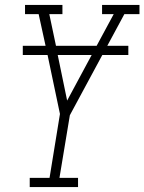

<svg xmlns="http://www.w3.org/2000/svg" viewBox="-20 -755 583 775"><path d="M100 0V-37H180L222 -295L172 -533H72V-570H164L136 -698H81V-735H232V-698H179L206 -570H370L439 -698H392V-735H543V-698H482L413 -570H498V-533H393L262 -290L220 -37H295V0ZM251 -349 350 -533H213Z"/></svg>

Font: Iosevka Slab XLtObl
Style: Regular
Weight: 200
Italic angle: -9°
Monospace: yes
Designer: Belleve Invis
Foundry: Belleve Invis
Version: Version 11.1.1; ttfautohint (v1.8.3)